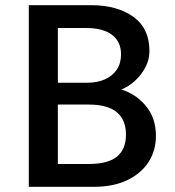

<svg xmlns="http://www.w3.org/2000/svg" viewBox="-20 -720 674 740"><path d="M91 0V-700H331.5Q432 -700 494 -655.2Q556 -610.5 556 -523.5Q556 -490 540.2 -460.2Q524.5 -430.5 499.5 -408Q474.5 -385.5 447.5 -375Q504.5 -357.5 542.8 -311Q581 -264.5 581 -196.5Q581 -139 552 -94.8Q523 -50.5 469.5 -25.2Q416 0 342.5 0ZM203 -401H314Q354.5 -401 384 -414Q413.5 -427 430 -451.5Q446.5 -476 446.5 -510.5Q446.5 -559.5 411.8 -585.8Q377 -612 312.5 -612H203ZM203 -88H323.5Q395.5 -88 430.5 -116.2Q465.5 -144.5 465.5 -201.5Q465.5 -258 430.2 -287.5Q395 -317 321.5 -317H203Z"/></svg>

Font: Geologica EX
Style: Regular
Weight: 400
Designer: Sindre Bremnes, Frode Helland
Foundry: Monokrom Skriftforlag AS
Version: Version 1.010;gftools[0.9.28]